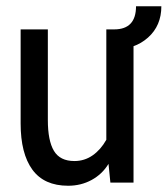

<svg xmlns="http://www.w3.org/2000/svg" viewBox="-20 -584 536 614"><path d="M407 -490V0H333L327 -60Q307 -27 273 -8.5Q239 10 198 10Q121 10 83.5 -41.5Q46 -93 46 -189V-490H133V-200Q133 -134 152.5 -101.5Q172 -69 218 -69Q250 -69 276 -87Q302 -105 320 -137V-490ZM345 -490Q415 -490 415 -564H496Q496 -502 453.5 -464Q411 -426 345 -426Z"/></svg>

Font: Cabin Condensed
Style: Regular
Weight: 400
Width: 3
Version: Version 2.001